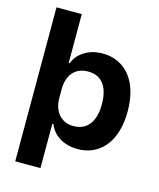

<svg xmlns="http://www.w3.org/2000/svg" viewBox="-130 -821 895 1079"><g transform="rotate(15 318.0 -281.0)"><path d="M62.9 167V-729H209.9V-445.3H216.1Q232.6 -490.4 277.3 -518.1Q322 -545.7 382.1 -545.7Q431.6 -545.7 471.6 -526.9Q511.6 -508 540.6 -472.4Q569.6 -436.9 585.1 -385.2Q600.6 -333.6 600.6 -268Q600.6 -180.7 573.4 -118.2Q546.3 -55.7 497.1 -23Q447.9 9.7 382.1 9.7Q342.4 9.7 308.6 -2.7Q274.9 -15.1 251.1 -38.1Q227.3 -61 216.1 -90.4H209.6V167ZM325.6 -109Q367.3 -109 395 -128.3Q422.7 -147.6 436.6 -183.6Q450.4 -219.7 450.4 -268Q450.4 -317 437.3 -352.6Q424.1 -388.1 397.1 -407.4Q370.1 -426.7 329.1 -426.7Q289.9 -426.7 263.1 -409.4Q236.3 -392.1 223.1 -362Q209.9 -331.9 209.9 -294.4V-241.3Q209.9 -202.4 223.8 -172.8Q237.7 -143.1 263.8 -126.1Q289.9 -109 325.6 -109Z"/></g></svg>

Font: Mona Sans ExtraLight
Style: Regular
Weight: 200
Designer: Deni Anggara
Foundry: GitHub
Version: Version 2.000